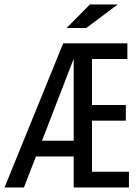

<svg xmlns="http://www.w3.org/2000/svg" viewBox="-41 -830 611 850"><path d="M529.8 0H285.2V-137.2H118.2L64.9 0H-21L238.8 -638.2H522.9V-568.8H366.2V-365.2H516.1V-295.9H366.2V-69.8H529.8ZM285.2 -207V-569.8L145 -207ZM480 -810.1 340.8 -706.1H253.9L356.9 -810.1ZM29.8 -638.2Z"/></svg>

Font: Code New Roman
Style: Regular
Weight: 400
Monospace: yes
Designer: Sam Radian
Foundry: Code New Roman
Version: Version 2.00 November 29, 2014